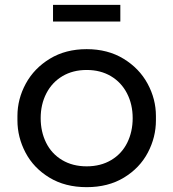

<svg xmlns="http://www.w3.org/2000/svg" viewBox="-20 -755 716 793"><path d="M52 -258V-276Q52 -346 86.5 -409.5Q121 -473 186 -512.5Q251 -552 338 -552Q425 -552 490 -512.5Q555 -473 589.5 -409.5Q624 -346 624 -276V-258Q624 -188 590.5 -124.5Q557 -61 492 -21.5Q427 18 338 18Q249 18 184 -21.5Q119 -61 85.5 -124.5Q52 -188 52 -258ZM528 -267Q528 -324 504.5 -369.5Q481 -415 438 -440.5Q395 -466 338 -466Q281 -466 238 -440.5Q195 -415 171.5 -369.5Q148 -324 148 -267Q148 -211 170.5 -165.5Q193 -120 236.5 -94Q280 -68 338 -68Q396 -68 439.5 -94Q483 -120 505.5 -165.5Q528 -211 528 -267ZM199 -735H477V-666H199Z"/></svg>

Font: Sora-SIA
Style: Regular
Weight: 400
Designer: Jonathan Barnbrook, Julián Moncada
Foundry: Barnbrook Fonts
Version: Version 2.000